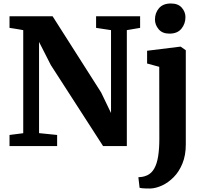

<svg xmlns="http://www.w3.org/2000/svg" viewBox="-20 -836 1168 1099"><path d="M34.5 0V-63.5L113 -73.5V-663.5Q100 -666 86.8 -668.2Q73.5 -670.5 60.5 -672.5Q47.5 -674.5 34.5 -676.5V-743H281L559 -306.5L615.5 -189V-663.5L530 -676.5V-743H782V-676.5L706 -663.5V0H570L271 -463.5L203.5 -596V-74L307 -63.5V0ZM840.5 243Q829 243 816.2 242.8Q803.5 242.5 793.5 241.5Q783.5 240.5 779 239L772 178.5Q778.5 178.5 792.5 176.5Q806.5 174.5 822.5 167.5Q848 155.5 863.2 128.2Q878.5 101 885.2 58.5Q892 16 892 -40L891.5 -453.5L822 -472.5V-545.5L1012 -569H1014L1043.5 -548.5V-9Q1043.5 53 1024.2 100Q1005 147 974 178.2Q943 209.5 907.5 225.8Q872 242 840.5 243ZM949.5 -643.5Q909 -643.5 888 -668.8Q867 -694 867 -724Q867 -762 890 -789Q913 -816 958 -816H959Q999.5 -816 1020.5 -792Q1041.5 -768 1041.5 -738Q1041.5 -700 1018.5 -671.8Q995.5 -643.5 950.5 -643.5Z"/></svg>

Font: Merriweather ExtraBold
Style: Regular
Weight: 800
Version: Version 2.100